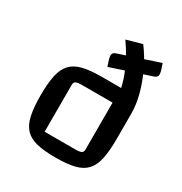

<svg xmlns="http://www.w3.org/2000/svg" viewBox="-162 -798 881 928"><g transform="rotate(30 278.5 -333.5)"><path d="M277 10Q213 10 172 0Q131 -10 107.5 -35Q84 -60 74.5 -104Q65 -148 65 -215Q65 -283 74.5 -326.5Q84 -370 107.5 -395Q131 -420 172 -430Q213 -440 277 -440H418L489 -358V-215Q489 -148 479.5 -104Q470 -60 446.5 -35Q423 -10 382 0Q341 10 277 10ZM170 -72H338Q365 -72 374.5 -77Q384 -82 384 -97V-358H216Q189 -358 179.5 -353Q170 -348 170 -333ZM394 -358Q394 -427 366 -502.5Q338 -578 285 -653L371 -677Q407 -629 433.5 -573Q460 -517 474.5 -461.5Q489 -406 489 -358ZM276 -495 267 -522Q261 -540 261 -551Q261 -566 278 -572L498 -645L507 -618Q513 -600 513 -589Q513 -574 496 -568Z"/></g></svg>

Font: Changa
Style: Regular
Weight: 400
Designer: Eduardo Rodriguez Tunni
Foundry: Eduardo Rodriguez Tunni
Version: Version 3.003